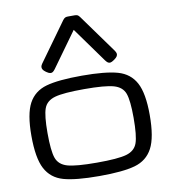

<svg xmlns="http://www.w3.org/2000/svg" viewBox="-98 -1005 978 1100"><g transform="rotate(-10 391.0 -455.0)"><path d="M46.9 -284.2Q46.9 -410.6 79.8 -471.9Q112.8 -533.2 183.3 -553.2Q253.9 -573.2 391.1 -573.2Q528.3 -573.2 598.9 -553.2Q669.4 -533.2 702.4 -471.9Q735.4 -410.6 735.4 -284.2Q735.4 -153.8 702.4 -91.6Q669.4 -29.3 599.1 -9.3Q528.8 10.7 391.1 10.7Q253.4 10.7 183.1 -9.3Q112.8 -29.3 79.8 -91.6Q46.9 -153.8 46.9 -284.2ZM391.1 -495.1Q270 -495.1 220.2 -481Q170.4 -466.8 155.5 -425.8Q140.6 -384.8 140.6 -284.2Q140.6 -179.7 155.5 -137.7Q170.4 -95.7 219.7 -81.5Q269 -67.4 391.1 -67.4Q513.2 -67.4 562.5 -81.5Q611.8 -95.7 626.7 -137.7Q641.6 -179.7 641.6 -284.2Q641.6 -384.8 626.7 -425.8Q611.8 -466.8 562 -481Q512.2 -495.1 391.1 -495.1ZM180.2 -681.2 341.8 -905.3Q349.6 -915.5 356 -918.2Q362.3 -920.9 371.6 -920.9H410.6Q420.4 -920.9 426.8 -918.2Q433.1 -915.5 440.4 -905.3L602.1 -681.2Q608.9 -671.4 610.4 -663.6Q611.8 -655.8 607.2 -647.9Q602.5 -640.1 590.8 -631.8L585.9 -628.4Q574.2 -620.1 565.9 -618.9Q557.6 -617.7 551.3 -622.1Q544.9 -626.5 537.6 -636.2L391.1 -839.8L244.6 -636.7Q237.3 -627 231 -622.6Q224.6 -618.2 216.1 -619.4Q207.5 -620.6 196.3 -628.4L191.4 -631.8Q180.2 -639.6 175.5 -647.7Q170.9 -655.8 172.1 -663.8Q173.3 -671.9 180.2 -681.2Z"/></g></svg>

Font: Gyrochrome
Style: Regular
Weight: 400
Designer: David Moles
Foundry: David Moles
Version: Version 1.005;Glyphs 3.2.3 (3260)